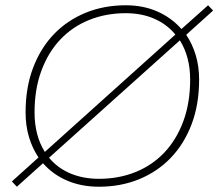

<svg xmlns="http://www.w3.org/2000/svg" viewBox="-20 -698 828 728"><path d="M25 -10 126 -101Q103 -135 90 -178Q77 -221 77 -272Q77 -366 105.5 -441Q134 -516 184.5 -568.5Q235 -621 304.5 -649.5Q374 -678 457 -678Q523 -678 576.5 -654.5Q630 -631 668 -588L769 -678L788 -658L686 -566Q709 -532 722 -489.5Q735 -447 735 -396Q735 -302 706.5 -227Q678 -152 627.5 -99.5Q577 -47 507.5 -18.5Q438 10 355 10Q289 10 235 -13Q181 -36 143 -79L44 10ZM111 -272Q111 -184 150 -122L645 -567Q613 -606 565 -627Q517 -648 457 -648Q382 -648 318.5 -622.5Q255 -597 209 -548.5Q163 -500 137 -430Q111 -360 111 -272ZM355 -20Q430 -20 493.5 -45.5Q557 -71 603 -119.5Q649 -168 675 -238Q701 -308 701 -396Q701 -483 662 -545L166 -100Q198 -61 246.5 -40.5Q295 -20 355 -20Z"/></svg>

Font: Celebes Thin
Style: Italic
Weight: 250
Italic angle: -10°
Designer: Anugrah Pasau
Foundry: Lafontype
Version: Version 1.000; ttfautohint (v1.8.4)